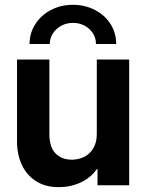

<svg xmlns="http://www.w3.org/2000/svg" viewBox="-20 -771 611 799"><path d="M50.8 -182.6V-523.4H185.5V-211.9Q185.5 -160.2 210.2 -133.5Q234.9 -106.9 279.3 -106.4Q308.6 -106.9 332 -119.1Q355.5 -131.3 369.1 -155.3Q382.8 -179.2 382.8 -212.9V-523.4H517.6V0H385.7V-67.4H382.8Q357.9 -31.2 315.9 -11.7Q273.9 7.8 223.6 7.8Q168.9 7.8 129.9 -17.1Q90.8 -42 70.8 -85.2Q50.8 -128.4 50.8 -182.6ZM463.4 -587.9H379.4Q379.4 -612.3 366.7 -632.3Q354 -652.3 332.3 -664.1Q310.5 -675.8 283.7 -675.8Q257.3 -675.8 235.4 -664.1Q213.4 -652.3 200.4 -632.3Q187.5 -612.3 187 -587.9H103Q103 -633.3 127 -670.7Q150.9 -708 192.1 -729.5Q233.4 -751 283.7 -751Q333.5 -751 375 -729.5Q416.5 -708 440.2 -670.7Q463.9 -633.3 463.4 -587.9Z"/></svg>

Font: Reddit Sans Chocolate
Style: Bold
Weight: 700
Designer: Stephen Hutchings
Foundry: Reddit
Version: Version 1.011